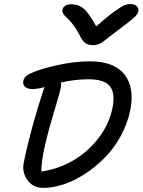

<svg xmlns="http://www.w3.org/2000/svg" viewBox="-20 -956 698 940"><path d="M620.1 -936Q639.2 -936 649.4 -925.8Q659.7 -915.5 657.2 -899.9Q654.8 -887.2 637.9 -871.3Q621.1 -855.5 559.1 -809.1Q538.6 -794.4 515.4 -775.9Q492.2 -757.3 483.6 -751Q475.1 -744.6 462.6 -739.7Q450.2 -734.9 436 -734.9Q411.6 -734.9 397 -745.6Q382.3 -756.3 369.1 -785.2Q354.5 -814 336.9 -836.4Q319.3 -858.9 308.1 -868.2Q296.9 -877.4 290.3 -887.7Q283.7 -897.9 286.1 -909.2Q288.1 -920.9 300 -928Q312 -935.1 328.1 -935.1Q364.3 -935.1 389.6 -913.8Q415 -892.6 451.2 -827.1Q508.3 -877.4 544.2 -902.6Q580.1 -927.7 592.5 -931.9Q605 -936 620.1 -936ZM191.9 -36.1Q142.1 -36.1 114.5 -74.2Q86.9 -112.3 96.2 -159.2Q129.4 -323.2 195.8 -524.9L198.2 -529.8Q163.1 -520 138.2 -520Q114.3 -520 102.3 -531.2Q90.3 -542.5 94.2 -559.1Q97.2 -579.6 121.1 -592.8Q167.5 -616.2 255.9 -636Q344.2 -655.8 419.9 -655.8Q538.6 -655.8 589.1 -591.8Q639.6 -527.8 618.2 -418.9Q605 -352.1 571.3 -290.5Q537.6 -229 492.4 -183.6Q447.3 -138.2 395.3 -104.2Q343.3 -70.3 290.8 -53.2Q238.3 -36.1 191.9 -36.1ZM191.9 -205.1Q183.1 -156.2 182.1 -116.2Q263.2 -127.4 336.2 -169.2Q409.2 -210.9 461.9 -279.3Q514.6 -347.7 530.8 -428.2Q544.9 -498 518.6 -533Q492.2 -567.9 413.1 -567.9Q345.7 -567.9 277.8 -551.8Q281.2 -538.6 276.9 -523.9Q271.5 -496.6 240.5 -394.3Q209.5 -292 191.9 -205.1Z"/></svg>

Font: Shantell Sans Irregular
Style: Italic
Weight: 400
Italic angle: -11.31°
Designer: Stephen Nixon, Anya Danilova, Shantell Martin
Foundry: Arrow Type
Version: Version 1.006;[9816181b4]